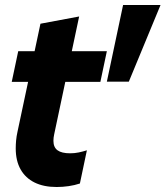

<svg xmlns="http://www.w3.org/2000/svg" viewBox="-20 -735 663 769"><path d="M207 14Q155 14 118.5 -4Q82 -22 62.5 -56.5Q43 -91 43 -141Q43 -156 44.5 -172.5Q46 -189 50 -207L142 -640L297 -669L197 -197Q194 -184 194 -171Q194 -145 210.5 -133Q227 -121 261 -121Q279 -121 295.5 -124.5Q312 -128 328 -133L300 0Q279 7 255 10.5Q231 14 207 14ZM27 -407 53 -530H408L382 -407ZM408 -408 473 -715H623L496 -408Z"/></svg>

Font: Radio Canada Big
Style: Bold Italic
Weight: 700
Italic angle: -12°
Designer: Étienne Aubert Bonn
Foundry: Coppers and Brasses
Version: Version 1.001